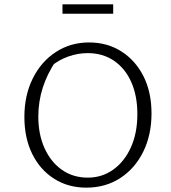

<svg xmlns="http://www.w3.org/2000/svg" viewBox="-20 -854 785 882"><path d="M376 8Q293 8 228.5 -33Q164 -74 128 -147Q92 -220 92 -317Q92 -416 130.5 -493.5Q169 -571 236.5 -615Q304 -659 389 -659Q473 -659 538 -617.5Q603 -576 639.5 -503Q676 -430 676 -333Q676 -234 638 -157Q600 -80 532.5 -36Q465 8 376 8ZM383 -38Q449 -38 500.5 -75Q552 -112 581.5 -177.5Q611 -243 611 -330Q611 -414 583 -477Q555 -540 503.5 -575Q452 -610 383 -610Q338 -610 294 -594.5Q250 -579 214 -549L238 -576Q156 -455 156 -319Q156 -236 185 -172.5Q214 -109 265 -73.5Q316 -38 383 -38ZM267 -791V-834H500V-791Z"/></svg>

Font: Piazzolla Thin ExtraLight
Style: Regular
Weight: 250
Version: Version 2.005